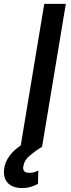

<svg xmlns="http://www.w3.org/2000/svg" viewBox="-70 -747 359 977"><path d="M-49.4 116.1Q-47.6 96.6 -40.1 78.8Q-32.7 61.1 -21.1 45.5Q-9.6 29.8 5 16.7Q19.5 3.6 35.5 -6.7L155.2 -727.3H264.9L144.2 -0.4L144.5 0Q126.4 10.3 111 21.7Q95.5 33 81.7 44.4Q54 67.1 49 97.7Q41.9 132.5 79.2 132.5Q94.1 132.5 105.6 128.6Q117.2 124.6 125 121.1L123.2 188.6Q110.1 196 89.3 202.9Q68.5 209.9 41.9 209.9Q19.5 209.9 1.6 203.8Q-16.3 197.8 -28.4 185.9Q-40.5 174 -46 156.6Q-51.5 139.2 -49.4 116.1Z"/></svg>

Font: Inter P Medium
Style: Italic
Weight: 500
Italic angle: 9.39999°
Designer: Rasmus Andersson
Foundry: rsms
Version: Version 3.018;git-588b23468